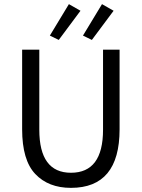

<svg xmlns="http://www.w3.org/2000/svg" viewBox="-20 -896 685 928"><path d="M323 12Q214 12 150.5 -55Q87 -122 87 -271V-656H170V-269Q170 -61 323 -61Q478 -61 478 -269V-656H558V-271Q558 12 323 12ZM221 -724 313 -876 369 -844 264 -703ZM381 -724 473 -876 529 -844 424 -703Z"/></svg>

Font: Toshiba Sans
Style: Regular
Weight: 400
Designer: Paul D. Hunt
Foundry: Toshiba Corporation
Version: Version 2.020;PS 2.0;hotconv 1.0.86;makeotf.lib2.5.63406